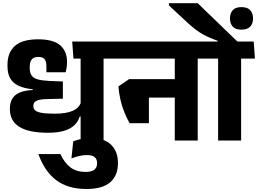

<svg xmlns="http://www.w3.org/2000/svg" viewBox="-20 -910 1670 1243"><path d="M650.5 -568H502V0H650.5ZM471 -530.5H740L732.5 -641H463.5ZM455.5 -530.5H725L717 -641H447.5ZM44 -207.5V-202.5Q44 -127.5 105 -89Q166 -50.5 292.5 -50.5Q352 -50.5 393.8 -62.8Q435.5 -75 460.5 -98.5Q485.5 -122 496.5 -156H512L505 -249Q492 -211 450.5 -192.5Q409 -174 333.5 -174Q279 -174 249 -179.5Q219 -185 207.5 -195.8Q196 -206.5 196 -222V-225Q196 -236 200.5 -244Q205 -252 216.5 -257.5Q228 -263 247.2 -265.8Q266.5 -268.5 295.5 -269L387 -271V-382.5L300.5 -386Q253 -388 224.8 -396Q196.5 -404 184.5 -421.5Q172.5 -439 172.5 -469V-477.5Q172.5 -510.5 186 -526Q199.5 -541.5 228.5 -541.5Q256 -541.5 268.2 -527.5Q280.5 -513.5 280.5 -478V-442H405Q409 -457 411.5 -474.5Q414 -492 414 -509Q414 -579 369.2 -617.2Q324.5 -655.5 226.5 -655.5Q125 -655.5 76.8 -613Q28.5 -570.5 28.5 -490.5V-480.5Q28.5 -435 45.5 -404Q62.5 -373 98.8 -355.5Q135 -338 192 -332V-327.5Q136 -324.5 103.8 -309.2Q71.5 -294 57.8 -268.2Q44 -242.5 44 -207.5Z M371 87.5H228.5Q268 198.5 343.5 256Q419 313.5 539.5 313.5Q644 313.5 693.8 269.8Q743.5 226 743.5 148.5V143Q743.5 71.5 700.2 28Q657 -15.5 569 -15.5Q534.5 -15.5 506.5 -10.2Q478.5 -5 454 5L442.5 115.5Q467.5 106 492.2 100Q517 94 542.5 94Q578.5 94 593.5 107.5Q608.5 121 608.5 145V148Q608.5 174.5 590.5 188.8Q572.5 203 533.5 203Q475 203 436.5 174Q398 145 371 87.5Z M1260 -568H1111.5V0H1260ZM1081 -530.5H1350L1342 -641H1073ZM1300 -530.5 1292 -641H691L699 -530.5ZM1171 -397.5H890V-278H1171ZM819 -112.5H944V-397.5H815.5L746.5 -350.5Q750.5 -304 760.2 -262.5Q770 -221 785 -183.5Q800 -146 819 -112.5Z M1541 0V-568H1392V0ZM1630.5 -530.5 1622.5 -641H1302.5L1310.5 -530.5ZM1073.5 -889.5V-875L1174 -781.5Q1202 -755 1226 -735Q1250 -715 1274 -699.5Q1298 -684 1326 -671.2Q1354 -658.5 1389 -646V-618H1524V-634.5Q1508.5 -649 1482.5 -674.2Q1456.5 -699.5 1424.5 -730.2Q1392.5 -761 1360.8 -791.8Q1329 -822.5 1302.2 -848.2Q1275.5 -874 1260 -889.5ZM1542.5 -718Q1582 -718 1600 -737.8Q1618 -757.5 1618 -788.5V-792.5Q1618 -823.5 1600.2 -843.8Q1582.5 -864 1542.5 -864Q1504 -864 1486.5 -843.8Q1469 -823.5 1469 -792.5V-788.5Q1469 -757.5 1486.5 -737.8Q1504 -718 1542.5 -718Z"/></svg>

Font: Anek Devanagari
Style: Bold
Weight: 700
Designer: Kailash Malviya (Devanagari) & Yesha Goshar (Latin)
Foundry: Ek Type
Version: Version 1.003